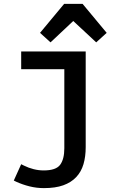

<svg xmlns="http://www.w3.org/2000/svg" viewBox="-20 -759 620 988"><path d="M89 86 103 93Q127 105 153 111.5Q179 118 205 118Q268 118 289.5 89Q311 60 311 4V-403H89V-494H421V-2Q421 47 409.5 86Q398 125 372 152.5Q346 180 305.5 194.5Q265 209 206 209Q168 209 132 200Q96 191 63 176L51 170ZM357 -651 240 -541 186 -590 310 -739H405L529 -590L475 -541Z"/></svg>

Font: Codetta
Style: Bold
Weight: 700
Designer: Ulrich Proeller
Foundry: PROSA GmbH
Version: Version 2.00;September 29, 2018;FontCreator 11.5.0.2427 64-b